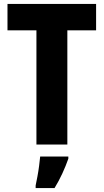

<svg xmlns="http://www.w3.org/2000/svg" viewBox="-20 -734 526 975"><path d="M322 0H165V-580H18V-714H468V-580H322ZM327 72Q314 109 296.5 147Q279 185 257 221H161V208Q165 189 170 162.5Q175 136 178.5 109Q182 82 184 61H327Z"/></svg>

Font: Noto Sans Tamil Condensed ExtraBold
Style: Regular
Weight: 800
Width: 3
Designer: Jelle Bosma - Monotype Design Team
Foundry: Monotype Imaging Inc.
Version: Version 2.004; ttfautohint (v1.8.4.7-5d5b)